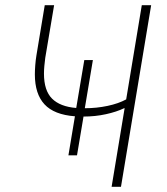

<svg xmlns="http://www.w3.org/2000/svg" viewBox="-20 -718 640 738"><path d="M268 -271Q188 -277 151 -317Q114 -357 114 -432Q114 -447 115.5 -467Q117 -487 120 -505L152 -698H188L154 -496Q152 -481 150.5 -465Q149 -449 149 -435Q149 -370 180 -339Q211 -308 273 -303L304 -487H337L306 -302Q351 -302 393.5 -311Q436 -320 465 -336L525 -698H561L445 0H409L459 -302H457Q428 -288 387 -279Q346 -270 301 -270L276 -121H243Z"/></svg>

Font: IBM Plex Mono ExtraLight
Style: Italic
Weight: 200
Italic angle: -9°
Monospace: yes
Designer: Mike Abbink, Paul van der Laan, Pieter van Rosmalen
Foundry: Bold Monday
Version: Version 2.3